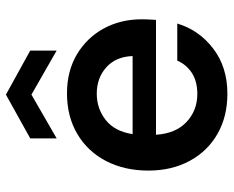

<svg xmlns="http://www.w3.org/2000/svg" viewBox="-88 -668 769 632"><g transform="rotate(-90 296.0 -352.5)"><path d="M303 12Q228 12 171 -20.5Q114 -53 82 -112Q50 -171 50 -248Q50 -327 81.5 -387.5Q113 -448 170.5 -482Q228 -516 304 -516Q378 -516 433 -483Q488 -450 518 -394.5Q548 -339 548 -270Q548 -260 547.5 -248Q547 -236 546 -223H168Q172 -158 210 -122.5Q248 -87 302 -87Q344 -87 371.5 -105Q399 -123 412 -153H534Q513 -82 452 -35Q391 12 303 12ZM303 -418Q254 -418 216.5 -388.5Q179 -359 170 -300H427Q425 -355 390 -386.5Q355 -418 303 -418ZM156 -550V-637L300 -717L445 -637V-550L300 -633Z"/></g></svg>

Font: DM Sans SemiBold
Style: Regular
Weight: 600
Designer: Colophon Foundry, Jonny Pinhorn
Foundry: Colophon Foundry
Version: Version 4.004; ttfautohint (v1.8.4.7-5d5b)